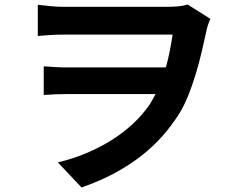

<svg xmlns="http://www.w3.org/2000/svg" viewBox="-20 -763 1040 843"><path d="M904 -680Q899 -670 895 -659Q891 -648 888 -635Q878 -588 866 -537Q854 -486 839 -436.5Q824 -387 806 -342.5Q788 -298 767 -264Q734 -212 693 -165.5Q652 -119 600 -78.5Q548 -38 483.5 -3Q419 32 338 60L234 -50Q363 -81 468.5 -147Q574 -213 637 -304Q650 -325 663 -350H274Q247 -350 223 -349Q199 -348 172 -346V-472Q195 -470 220.5 -468.5Q246 -467 269 -467H708Q718 -501 725 -537Q732 -573 738 -611H261Q229 -611 197.5 -609Q166 -607 146 -605V-742Q166 -740 197 -736.5Q228 -733 260 -733H713Q737 -733 760.5 -735Q784 -737 804 -743Z"/></svg>

Font: SpoqaHanSansJP-Bold
Style: Regular
Weight: 700
Designer: [Source Han Sans]
Ryoko NISHIZUKA  (kana & ideographs); Paul D. Hunt (Latin, Greek & Cyrillic); Wenlong ZHANG  (bopomofo
Foundry: Spoqa (http://bi.spoqa.com)
Version: Version 1.002.20150607